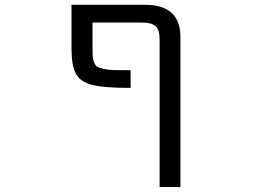

<svg xmlns="http://www.w3.org/2000/svg" viewBox="-20 -544 1040 783"><path d="M630.9 -384.8Q630.9 -421.9 614.7 -437Q598.6 -452.1 557.6 -452.1H357.4V-349.6Q357.4 -323.2 358.4 -311.5Q359.4 -299.8 364.7 -287.6Q370.1 -275.4 377 -271.5Q383.8 -267.6 402.3 -263.2Q420.9 -258.8 443.4 -258.3Q465.8 -257.8 512.7 -257.8V-185.5Q402.3 -185.5 354.5 -198.2Q306.6 -210.9 289.1 -244.1Q271.5 -277.3 271.5 -348.6V-524.4H572.3Q714.8 -524.4 715.8 -394.5V218.8H630.9Z"/></svg>

Font: Gen Shin Gothic Monospace Regular
Style: Regular
Weight: 400
Designer: [Source Han Sans]
Ryoko NISHIZUKA  (kana & ideographs); Paul D. Hunt (Latin, Greek & Cyrillic); Wenlong ZHANG  (bopomofo
Version: Version 1.002.20150607